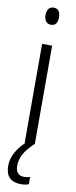

<svg xmlns="http://www.w3.org/2000/svg" viewBox="-104 -765 403 1018"><g transform="rotate(10 97.0 -256.0)"><path d="M99 -732Q118 -732 126.5 -719Q135 -706 135 -686Q135 -640 99 -640Q81 -640 71.5 -652.5Q62 -665 62 -686Q62 -706 71 -719Q80 -732 99 -732ZM125 -532V0H71V-532ZM53 126Q53 179 98 179Q108 179 117 177.5Q126 176 131 174V213Q114 220 90 220Q6 220 6 135Q6 96 28 58.5Q50 21 88 -11L121 0Q85 35 69 64.5Q53 94 53 126Z"/></g></svg>

Font: Noto Sans Khmer ExtraCondensed Light
Style: Regular
Weight: 300
Width: 2
Designer: Danh Hong and the Monotype Design Team
Foundry: Monotype Imaging Inc.
Version: Version 2.004; ttfautohint (v1.8.4.7-5d5b)